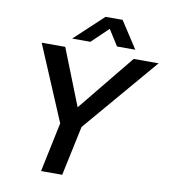

<svg xmlns="http://www.w3.org/2000/svg" viewBox="-99 -1024 975 1108"><g transform="rotate(10 388.5 -470.5)"><path d="M777 -730H631L361 -399L230 -730H92L278 -290L217 0H341L403 -291ZM261 -784H368L465 -877L524 -784H631L529 -941H429Z"/></g></svg>

Font: Nacelle SemiBold
Style: Italic
Weight: 600
Italic angle: -12°
Designer: Sora Sagano
Foundry: Sora Sagano
Version: Version 1.000;FEAKit 1.0